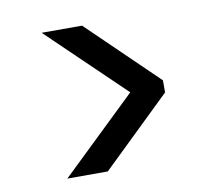

<svg xmlns="http://www.w3.org/2000/svg" viewBox="-59 -564 676 594"><g transform="rotate(-10 279.5 -267.0)"><path d="M107 -38 345 -267 107 -496H234L451 -286V-248L234 -38Z"/></g></svg>

Font: DM Sans 36pt Medium
Style: Regular
Weight: 500
Designer: Colophon Foundry, Jonny Pinhorn
Foundry: Colophon Foundry
Version: Version 4.004;gftools[0.9.30]